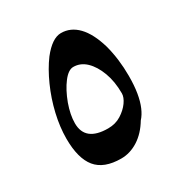

<svg xmlns="http://www.w3.org/2000/svg" viewBox="-123 -630 641 676"><g transform="rotate(-30 197.5 -292.5)"><path d="M180 -48Q110 -48 78.5 -86.5Q47 -125 47 -205Q47 -252 59 -303.5Q71 -355 92.5 -403Q114 -451 140 -486Q180 -537 216 -537Q255 -537 284.5 -506.5Q314 -476 332 -415Q340 -385 344 -353Q348 -321 348 -287Q348 -248 343 -218Q338 -188 328.5 -166Q319 -144 306 -130Q282 -90 249 -69Q216 -48 180 -48ZM193 -163Q223 -163 246 -177.5Q269 -192 282.5 -211Q296 -230 296 -246Q296 -294 282 -331.5Q268 -369 245.5 -390.5Q223 -412 194 -412Q174 -412 152.5 -384Q131 -356 115 -313Q100 -271 100 -237Q100 -163 193 -163Z"/></g></svg>

Font: Noto Naskh Arabic SemiBold
Style: Regular
Weight: 600
Designer: Monotype Design Team, David Williams, Mohamad Dakak and Nizar Qandah
Foundry: Monotype Imaging Inc.
Version: Version 2.016